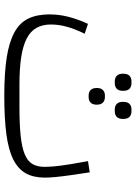

<svg xmlns="http://www.w3.org/2000/svg" viewBox="108 -714 619 874"><g transform="rotate(90 417.0 -277.5)"><path d="M417 12Q313 12 242.5 1Q172 -10 128 -34Q84 -58 65 -97.5Q46 -137 46 -194Q46 -236 56.5 -278Q67 -320 89 -369L134 -354Q112 -309 102 -272Q92 -235 92 -200Q92 -162 107.5 -134.5Q123 -107 156 -90Q189 -73 241 -65Q293 -57 366 -57H467Q546 -57 598.5 -62.5Q651 -68 682.5 -81Q714 -94 727 -116Q740 -138 740 -171Q740 -188 738 -213.5Q736 -239 728 -289L714 -369L765 -377L777 -297Q784 -247 786.5 -219.5Q789 -192 789 -172Q789 -121 769.5 -86Q750 -51 706.5 -29Q663 -7 591.5 2.5Q520 12 417 12ZM479 -491Q463 -491 453.5 -500Q444 -509 444 -529Q444 -549 453.5 -558Q463 -567 479 -567H487Q503 -567 512.5 -558Q522 -549 522 -529Q522 -509 512.5 -500Q503 -491 487 -491ZM414 -372Q400 -372 390.5 -381Q381 -390 381 -409Q381 -428 390.5 -437Q400 -446 414 -446H423Q438 -446 447.5 -437Q457 -428 457 -409Q457 -390 447.5 -381Q438 -372 423 -372ZM351 -491Q335 -491 325.5 -500Q316 -509 316 -529Q316 -549 325.5 -558Q335 -567 351 -567H359Q375 -567 384.5 -558Q394 -549 394 -529Q394 -509 384.5 -500Q375 -491 359 -491Z"/></g></svg>

Font: IBM Plex Sans Arabic Light
Style: Regular
Weight: 300
Designer: Mike Abbink, Paul van der Laan, Pieter van Rosmalen, Wael Morcos, Khajak Apelian
Foundry: Bold Monday
Version: Version 1.2